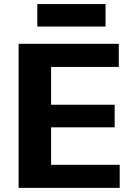

<svg xmlns="http://www.w3.org/2000/svg" viewBox="-20 -913 641 933"><path d="M193.1 -112.2H561.7V0H70.4V-700H557.2V-587.8H193.1L228.3 -674.6V-345.9L193.1 -403.9H537.2V-294.1H193.1L228.3 -352.1V-25.4ZM492.8 -893.1V-784.1H161.3V-893.1Z"/></svg>

Font: Pathway Extreme 8pt Thin
Style: Regular
Weight: 100
Designer: Eduardo Rodriguez Tunni
Foundry: Eduardo Rodriguez Tunni
Version: Version 1.000